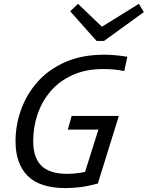

<svg xmlns="http://www.w3.org/2000/svg" viewBox="-20 -943 753 978"><path d="M612.9 -581Q581.8 -587 558.1 -589.2Q534.5 -591.3 506.5 -591.3Q417.9 -591.3 350.8 -561.2Q283.8 -531.1 239.2 -480Q194.7 -428.8 171.9 -362.6Q149.1 -296.3 149.1 -223.7Q149.1 -139.9 191 -98.6Q232.9 -57.4 323.3 -57.4Q350 -57.4 381.2 -61.6Q412.4 -65.8 445.2 -75.6L400.9 -28.1L491 -313.8L528.2 -283H325.5L345.1 -352.6H585.4L478.4 -8.2Q430.6 4.8 391.5 9.9Q352.5 15 312.6 15Q183.5 15 121.3 -46.8Q59.1 -108.7 59.1 -223Q59.1 -306 87.4 -384.7Q115.7 -463.5 171.8 -526.6Q228 -589.7 312.8 -627Q397.5 -664.3 510.2 -664.3Q536.9 -664.3 564.5 -662Q592 -659.7 628.6 -653.8ZM712.7 -881.4 509.9 -734.5H482.3L484.9 -797.9L687.3 -923.5ZM337.5 -885.5 377.5 -923.5 508.4 -797.9 499.6 -734.5H472Z"/></svg>

Font: Intel One Mono Light
Style: Italic
Weight: 300
Italic angle: -16°
Monospace: yes
Designer: Fred Shallcrass
Foundry: Frere-Jones Type LLC
Version: Version 1.004